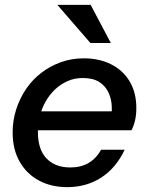

<svg xmlns="http://www.w3.org/2000/svg" viewBox="-20 -760 607 790"><path d="M257 10Q191 10 140.5 -17Q90 -44 61 -94.5Q32 -145 32 -215Q32 -264 46.5 -309.5Q61 -355 87 -393.5Q113 -432 149.5 -460Q186 -488 230 -504Q274 -520 325 -520Q388 -520 437 -495.5Q486 -471 513.5 -425Q541 -379 541 -315Q541 -289 536 -266Q531 -243 521 -224H101L118 -302H465L433 -256Q441 -288 440 -320Q439 -352 426.5 -379Q414 -406 388.5 -422.5Q363 -439 320 -439Q287 -439 258.5 -426.5Q230 -414 207.5 -393Q185 -372 168.5 -343.5Q152 -315 144 -282.5Q136 -250 136 -216Q136 -145 171.5 -108Q207 -71 269 -71Q313 -71 344.5 -89.5Q376 -108 396 -144H493Q457 -68 396 -29Q335 10 257 10ZM352 -583 216 -740H353L436 -583Z"/></svg>

Font: Instrument Sans Medium
Style: Italic
Weight: 500
Italic angle: -13°
Designer: Rodrigo Fuenzalida
Foundry: fragTYPE
Version: Version 1.000;gftools[0.9.28]